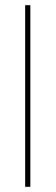

<svg xmlns="http://www.w3.org/2000/svg" viewBox="-20 -720 214 740"><path d="M77 0V-700H97V0Z"/></svg>

Font: DM Sans 12pt Thin
Style: Regular
Weight: 250
Version: Version 4.004;gftools[0.9.30]